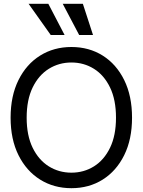

<svg xmlns="http://www.w3.org/2000/svg" viewBox="-20 -986 755 1016"><path d="M357.9 9.8Q265.1 9.8 192.4 -35.6Q119.6 -81.1 77.9 -164.8Q36.1 -248.5 36.1 -363.3Q36.1 -478.5 77.9 -562.5Q119.6 -646.5 192.4 -691.9Q265.1 -737.3 357.9 -737.3Q451.2 -737.3 523.4 -691.9Q595.7 -646.5 637.2 -562.5Q678.7 -478.5 678.7 -363.3Q678.7 -248.5 637.2 -164.8Q595.7 -81.1 523.4 -35.6Q451.2 9.8 357.9 9.8ZM357.9 -72.3Q423.8 -72.3 477.3 -105.7Q530.8 -139.2 562.3 -204.1Q593.8 -269 593.8 -363.3Q593.8 -458 562.3 -523.2Q530.8 -588.4 477.3 -621.8Q423.8 -655.3 357.9 -655.3Q292 -655.3 238.3 -621.8Q184.6 -588.4 152.8 -523.2Q121.1 -458 121.1 -363.3Q121.1 -269 152.8 -204.1Q184.6 -139.2 238.3 -105.7Q292 -72.3 357.9 -72.3ZM248.5 -800.8 131.3 -965.8H235.8L321.8 -800.8ZM398.9 -800.8 312 -965.8H418.5L472.2 -800.8Z"/></svg>

Font: Inter Tight
Style: Regular
Weight: 400
Designer: Rasmus Andersson
Foundry: rsms
Version: Version 3.002